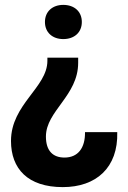

<svg xmlns="http://www.w3.org/2000/svg" viewBox="-20 -563 524 786"><path d="M239 -543C195 -543 164 -516 164 -473C164 -430 195 -403 239 -403C284 -403 315 -430 315 -473C315 -516 284 -543 239 -543ZM300 -327H174V-314C174 -205 25 -136 25 14C25 128 94 203 237 203C373 203 464 124 460 -22H328C329 43 299 82 244 82C197 82 168 55 168 -4C168 -109 300 -171 300 -306Z"/></svg>

Font: Mona Sans SemiCondensed
Style: Bold
Weight: 700
Width: 4
Designer: Deni Anggara
Foundry: GitHub
Version: Version 2.000